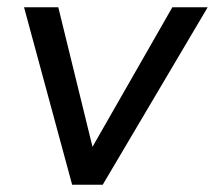

<svg xmlns="http://www.w3.org/2000/svg" viewBox="-20 -507 590 527"><path d="M178 0 46 -487H140L242 -71H215L453 -487H550L262 0Z"/></svg>

Font: Nunito Sans 12pt ExtraLight 12pt Medium
Style: Italic
Weight: 500
Italic angle: -9°
Version: Version 3.101;gftools[0.9.27]